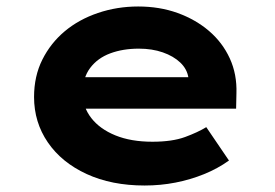

<svg xmlns="http://www.w3.org/2000/svg" viewBox="-20 -562 847 592"><path d="M426 10Q324 10 247 -25.5Q170 -61 127.5 -123Q85 -185 85 -263Q85 -327 110.5 -378Q136 -429 179.5 -465.5Q223 -502 282 -522Q341 -542 406 -542Q472 -542 527.5 -522Q583 -502 624.5 -466.5Q666 -431 688.5 -382Q711 -333 709 -274L708 -227H195L172 -324H578L561 -302V-322Q557 -349 536 -369Q515 -389 482 -400.5Q449 -412 408 -412Q359 -412 320 -397.5Q281 -383 258 -352.5Q235 -322 235 -275Q235 -232 261.5 -198Q288 -164 336 -144.5Q384 -125 450 -125Q511 -125 550.5 -139.5Q590 -154 616 -170L686 -67Q651 -42 609 -25Q567 -8 521 1Q475 10 426 10Z"/></svg>

Font: Lexend Mega
Style: Bold
Weight: 700
Version: Version 1.007